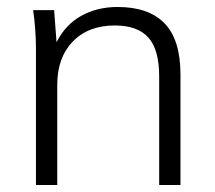

<svg xmlns="http://www.w3.org/2000/svg" viewBox="-20 -530 617 550"><path d="M83 0V-389Q83 -416 81 -444.5Q79 -473 75 -501H135L142 -409Q167 -459 212.5 -484.5Q258 -510 317 -510Q406 -510 451.5 -463Q497 -416 497 -316V0H436V-311Q436 -388 405 -422.5Q374 -457 309 -457Q233 -457 188.5 -411Q144 -365 144 -287V0Z"/></svg>

Font: Mulish Light
Style: Regular
Weight: 300
Designer: Vernon Adams
Foundry: Vernon Adams
Version: Version 3.603; ttfautohint (v1.8.3)